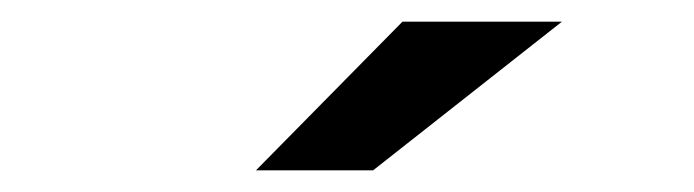

<svg xmlns="http://www.w3.org/2000/svg" viewBox="-20 -764 640 177"><path d="M351 -744 216 -607H324L498 -744Z"/></svg>

Font: Talent
Style: Bold
Weight: 600
Designer: Mike Powis
Version: Version 1.001;hotconv 1.0.109;makeotfexe 2.5.65596